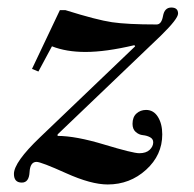

<svg xmlns="http://www.w3.org/2000/svg" viewBox="-20 -477 514 510"><path d="M82 -287 65 -294 139 -450H154Q237 -424 277.5 -418Q318 -412 396 -412Q409 -412 413 -434.5Q417 -457 435 -457Q453 -457 453 -441Q453 -427 407 -382L133 -120V-116Q181 -116 257 -93Q333 -70 350 -70Q368 -70 377.5 -79Q387 -88 387 -99Q387 -108 378.5 -112.5Q370 -117 359.5 -118Q349 -119 340.5 -126.5Q332 -134 332 -148Q332 -166 342.5 -175.5Q353 -185 368 -185Q388 -185 399.5 -166.5Q411 -148 411 -120Q411 -65 368 -26Q325 13 266 13Q222 13 155.5 -17Q89 -47 77 -47Q60 -47 58.5 -19.5Q57 8 38 8Q17 8 17 -15Q17 -46 86 -112L339 -354L337 -357Q261 -339 207 -339Q156 -339 118 -354Z"/></svg>

Font: Libre Bodoni
Style: Italic
Weight: 400
Italic angle: -13°
Designer: Pablo Impallari, Rodrigo Fuenzalida
Foundry: Pablo Impallari, Rodrigo Fuenzalida
Version: Version 1.001